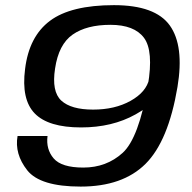

<svg xmlns="http://www.w3.org/2000/svg" viewBox="-20 -700 726 727"><path d="M285.5 6.5Q444.5 6.5 531 -79.5Q617.5 -165.5 652 -370.5Q678 -526.5 623 -603.5Q568 -680.5 411.5 -680.5Q248.5 -680.5 169.2 -621.2Q90 -562 75 -439Q60 -323.5 111.5 -270.5Q163 -217.5 287 -217.5Q405 -217.5 493.2 -266.8Q581.5 -316 595 -373L545 -401.5Q534 -351.5 474.5 -318.2Q415 -285 332.5 -285Q249 -285 212 -319.2Q175 -353.5 188.5 -440.5Q202 -532 255 -569Q308 -606 398 -606Q488.5 -606 525.2 -556.8Q562 -507.5 540 -377Q505.5 -176.5 444.2 -121Q383 -65.5 295.5 -65.5Q213 -65.5 183.2 -100.2Q153.5 -135 160 -185H46.5Q34.5 -117 83.2 -55.2Q132 6.5 285.5 6.5Z"/></svg>

Font: Anybody Expanded
Style: Italic
Weight: 400
Width: 7
Italic angle: -10°
Version: Version 1.113;gftools[0.9.25]